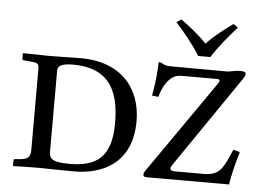

<svg xmlns="http://www.w3.org/2000/svg" viewBox="-48 -720 1102 786"><g transform="rotate(5 502.5 -327.0)"><path d="M32 -21V0L33 2C33 2 109 0 139 0C170 0 205 2 285 2C396 2 520 -50 520 -225C520 -358 438 -462 271 -462C245 -462 158 -460 139 -460C121 -460 33 -462 33 -462L32 -460V-438C32 -435 35 -433 39 -433L61 -431C94 -428 101 -428 101 -402V-72C101 -41 91 -32 61 -29L38 -27C34 -27 32 -24 32 -21ZM178 -72V-402C178 -427 203 -433 242 -433C410 -433 433 -312 433 -208C433 -68 371 -27 261 -27C185 -27 178 -44 178 -72ZM748 -513H798C827 -559 865 -604 900 -643L881 -656C844 -629 810 -604 773 -566C739 -602 706 -627 667 -656L647 -643C682 -605 719 -560 748 -513ZM640 -461C608 -461 610 -471 593 -474C591 -474 589 -473 589 -471C588 -426 583 -384 574 -335L600 -332C621 -404 655 -426 684 -426H835C841 -426 844 -423 844 -419C844 -416 841 -411 837 -405L574 -27C570 -21 567 -16 567 -10C567 -4 571 0 582 0H920C924 -31 935 -78 952 -136L925 -143L912 -114C889 -61 872 -34 814 -34H695C681 -34 675 -38 675 -44C675 -48 677 -53 681 -59L929 -421C944 -442 948 -449 948 -457C948 -463 942 -467 926 -467C915 -467 898 -465 874 -460Z"/></g></svg>

Font: Linux Libertine O C
Style: Regular
Weight: 400
Designer: Philipp H. Poll
Foundry: Philipp H. Poll
Version: Version 4.0.3